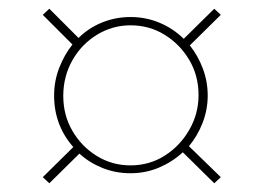

<svg xmlns="http://www.w3.org/2000/svg" viewBox="-20 -554 591 440"><path d="M160 -467Q183 -490 214 -502.5Q245 -515 279 -515Q315 -515 346.5 -501.5Q378 -488 401 -465L471 -534L486 -520L415 -450Q434 -426 445 -396.5Q456 -367 456 -335Q456 -303 444.5 -273Q433 -243 413 -219L486 -148L471 -134L399 -205Q375 -183 344.5 -170Q314 -157 279 -157Q245 -157 215 -169Q185 -181 162 -202L93 -134L78 -148L148 -217Q104 -267 104 -335Q104 -368 115.5 -398Q127 -428 146 -452L78 -520L93 -534ZM125 -334Q125 -290 146 -254Q167 -218 202 -196.5Q237 -175 279 -175Q322 -175 357 -197Q392 -219 413.5 -256Q435 -293 435 -336Q435 -381 413.5 -417Q392 -453 357 -474.5Q322 -496 279 -496Q238 -496 202.5 -474.5Q167 -453 146 -416Q125 -379 125 -334Z"/></svg>

Font: Raleway Thin
Style: Italic
Weight: 100
Italic angle: -12°
Designer: Matt McInerney, Pablo Impallari, Rodrigo Fuenzalida
Foundry: Matt McInerney, Pablo Impallari, Rodrigo Fuenzalida
Version: Version 4.026